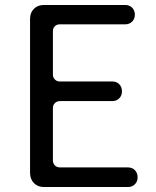

<svg xmlns="http://www.w3.org/2000/svg" viewBox="-20 -753 629 773"><path d="M157 0Q132 0 116.5 -16Q101 -32 101 -57V-677Q101 -702 116.5 -717.5Q132 -733 157 -733H484Q501 -733 512 -722Q523 -711 523 -694Q523 -677 512 -666Q501 -655 484 -655H220Q209 -655 201 -647.5Q193 -640 193 -628V-452Q193 -441 201 -433Q209 -425 220 -425H432Q449 -425 460 -414Q471 -403 471 -385Q471 -368 460 -357Q449 -346 432 -346H222Q209 -346 201 -338Q193 -330 193 -318V-107Q193 -95 201 -87Q209 -79 222 -79H495Q512 -79 523 -68Q534 -57 534 -39Q534 -22 523 -11Q512 0 495 0Z"/></svg>

Font: Chiron GoRound TC
Style: Regular
Weight: 400
Designer: Ryoko NISHIZUKA 西塚涼子 (kana, bopomofo & ideographs); Paul D. Hunt (Latin, Greek & Cyrillic); Sandoll Communications 산돌커뮤니
Foundry: Adobe
Version: Version 1.000;hotconv 1.1.1;makeotfexe 2.6.0